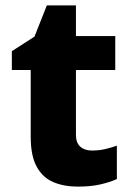

<svg xmlns="http://www.w3.org/2000/svg" viewBox="-20 -683 486 713"><path d="M321 -124Q347 -124 369 -129Q391 -134 414 -142V-18Q387 -6 352 2Q317 10 269 10Q218 10 178.5 -6.5Q139 -23 116.5 -63.5Q94 -104 94 -176V-423H24V-493L108 -547L154 -663H262V-549H408V-423H262V-182Q262 -153 278 -138.5Q294 -124 321 -124Z"/></svg>

Font: Noto Sans Thai ExtraBold
Style: Regular
Weight: 800
Version: Version 2.001